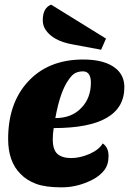

<svg xmlns="http://www.w3.org/2000/svg" viewBox="-20 -786 572 826"><path d="M422 -169Q447 -152 447 -114.5Q447 -77 428 -53Q409 -29 378 -13Q314 20 245 20Q176 20 135.5 5Q95 -10 68 -38Q15 -91 15 -188Q15 -339 97 -431Q185 -530 338 -530Q433 -530 480 -490Q515 -460 515 -411Q515 -235 211 -235Q207 -209 207 -187Q207 -141 227.5 -123.5Q248 -106 286 -106Q324 -106 364.5 -123.5Q405 -141 422 -169ZM218 -278Q289 -278 330 -322Q371 -364 371 -431Q371 -454 362.5 -466.5Q354 -479 337 -479Q320 -479 305.5 -472.5Q291 -466 276 -444Q239 -394 218 -278ZM176 -658Q164 -676 164 -699Q164 -752 200 -766L436 -620L415 -572L292 -595Q208 -610 176 -658Z"/></svg>

Font: Sansita One
Style: Regular
Weight: 400
Designer: Pablo Cosgaya
Foundry: Omnibus-Type
Version: Version 1.001